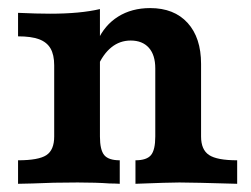

<svg xmlns="http://www.w3.org/2000/svg" viewBox="-20 -448 613 468"><path d="M112.1 -115.3V-288.8Q112.1 -314.6 103.1 -330Q94.2 -345.3 75.1 -352.4Q56.1 -359.4 24 -359.4V-416.7Q69.8 -414.6 102 -414.6Q175.7 -414.6 223.6 -425.9V-115.3Q223.6 -82.6 234.1 -69.9Q244.6 -57.3 271.9 -57.3V0Q259.8 -0.8 247.2 -0.8Q214.5 -3.2 169.2 -3.2Q107.1 -3.2 59.5 -0.8L24 0V-57.3Q74 -57.3 93 -69.8Q112.1 -82.3 112.1 -115.3ZM358.5 -115.3V-281.3Q358.5 -314 342.8 -331.6Q327.1 -349.2 298.5 -349.2Q272.1 -349.2 251.6 -332.7Q231.1 -316.3 217.3 -284.3L217.5 -348Q234.6 -386.6 267.9 -407.5Q301.2 -428.3 345.9 -428.3Q404.4 -428.3 437.2 -392.3Q470.1 -356.2 470.1 -292.1V-115.3Q470.1 -83.1 489.5 -70.2Q508.9 -57.3 558.1 -57.3V0Q448.7 -3.2 417.3 -3.2Q391.4 -3.2 310.2 0V-57.3Q337.5 -57.3 348 -69.9Q358.5 -82.6 358.5 -115.3Z"/></svg>

Font: Playfair Micro SmCond SmLight
Style: Regular
Weight: 360
Width: 4
Designer: Claus Eggers Sørensen
Foundry: Claus Eggers Sørensen
Version: Version 2.100;Glyphs 3.2 (3219)